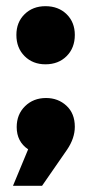

<svg xmlns="http://www.w3.org/2000/svg" viewBox="-20 -497 295 621"><path d="M22 104 71 -14Q34 -39 34 -86Q34 -127 61 -153.5Q88 -180 129 -180Q168 -180 195 -155Q222 -130 222 -87Q222 -50 197 -13L116 104ZM33 -384Q33 -425 59.5 -451Q86 -477 127 -477Q169 -477 195.5 -451Q222 -425 222 -384Q222 -342 195.5 -315.5Q169 -289 127 -289Q86 -289 59.5 -315.5Q33 -342 33 -384Z"/></svg>

Font: Trueno
Style: ExBd
Weight: 800
Designer: Julieta Ulanovsky
Foundry: Julieta Ulanovsky
Version: Version 3.001b